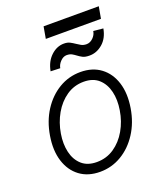

<svg xmlns="http://www.w3.org/2000/svg" viewBox="-158 -964 906 1077"><g transform="rotate(-20 295.5 -426.0)"><path d="M252.8 11.4Q181.1 11.4 132.3 -25Q83.5 -61.4 63 -126.1Q42.6 -190.7 56.5 -275.2Q70 -357.6 110.3 -420.1Q150.6 -482.6 209.5 -517.8Q268.5 -552.9 337.7 -552.9Q409.8 -552.9 458.6 -516.3Q507.5 -479.8 527.9 -415.1Q548.3 -350.5 534.4 -265.6Q521 -183.9 480.6 -121.4Q440.3 -58.9 381.4 -23.8Q322.4 11.4 252.8 11.4ZM253.9 -46.5Q311.8 -46.5 357.6 -77.6Q403.4 -108.7 433.2 -160.7Q463.1 -212.7 473 -275.2Q483 -335.2 471.1 -385.1Q459.2 -435 425.8 -465.2Q392.4 -495.4 337 -495.4Q279.5 -495.4 233.7 -464Q187.9 -432.5 158 -380.3Q128.2 -328.1 117.9 -265.6Q108 -206 119.7 -156.1Q131.4 -106.2 165 -76.3Q198.5 -46.5 253.9 -46.5ZM485.4 -744.3 543.7 -738.6Q533.7 -682.9 497.9 -652.2Q462 -621.4 419 -621.8Q393.1 -621.8 378.4 -629.6Q363.6 -637.4 351.6 -646.7Q340.9 -654.8 329 -661.6Q317.1 -668.3 297.9 -668.3Q278.1 -668 260.8 -650.2Q243.6 -632.5 240.1 -611.5L183.2 -613.6Q193.5 -669 228.7 -701.9Q263.8 -734.7 306.8 -734.4Q327.4 -734.4 341.6 -726.9Q355.8 -719.5 368.6 -710.6Q380.7 -702.1 394 -694.8Q407.3 -687.5 426.1 -687.5Q447.4 -687.9 464.8 -705.1Q482.2 -722.3 485.4 -744.3ZM562.1 -864.3 549.4 -793.7H220.2L232.6 -864.3Z"/></g></svg>

Font: Inter UI Light
Style: Italic
Weight: 300
Italic angle: 9.39999°
Designer: Rasmus Andersson
Foundry: rsms
Version: 3.2;8d6f07862